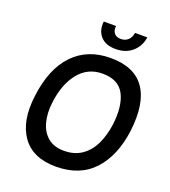

<svg xmlns="http://www.w3.org/2000/svg" viewBox="-160 -1017 1015 1144"><g transform="rotate(20 347.0 -445.0)"><path d="M300 -900H378Q374 -871 388 -854Q402 -837 430 -837Q458 -837 476 -854Q494 -871 498 -900H576Q568 -843 527 -806.5Q486 -770 421 -770Q357 -770 325 -806.5Q293 -843 300 -900ZM66 -343Q88 -522 178 -616Q268 -710 414 -710Q566 -710 630.5 -616Q695 -522 673 -343Q652 -179 565 -84.5Q478 10 326 10Q179 10 112 -84.5Q45 -179 66 -343ZM339 -95Q406 -95 452.5 -127.5Q499 -160 525.5 -216.5Q552 -273 561 -343Q576 -463 539 -534.5Q502 -606 401 -606Q307 -606 249.5 -534.5Q192 -463 177 -343Q168 -273 183 -216.5Q198 -160 237 -127.5Q276 -95 339 -95Z"/></g></svg>

Font: Haskoy SemiBold
Style: Italic
Weight: 600
Designer: Ertekin Erdin
Foundry: Ertekin Erdin
Version: Version 2.000; ttfautohint (v1.8.4.7-5d5b)